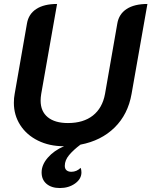

<svg xmlns="http://www.w3.org/2000/svg" viewBox="-20 -729 764 969"><path d="M724 -709 644 -255Q626 -152 558.5 -85.5Q491 -19 386 1Q350 28 328.5 54Q307 80 307 108Q307 123 316 130.5Q325 138 340 138Q367 138 387 118Q391 128 391 141Q391 174 359 197Q327 220 282 220Q240 220 215 199Q190 178 190 141Q190 103 221 67Q252 31 303 9H302Q229 9 171.5 -19.5Q114 -48 82 -98Q50 -148 50 -210Q50 -235 54 -255L116 -610Q124 -658 163 -683.5Q202 -709 268 -709L188 -255Q185 -237 185 -221Q185 -167 221 -137.5Q257 -108 323 -108Q401 -108 449 -146Q497 -184 510 -255L572 -610Q580 -658 619 -683.5Q658 -709 724 -709Z"/></svg>

Font: K2D
Style: Bold Italic
Weight: 700
Italic angle: -10°
Designer: Katatrad Aksorn Co.,Ltd.
Foundry: Cadson Demak Co.,Ltd.
Version: Version 1.000; ttfautohint (v1.6)